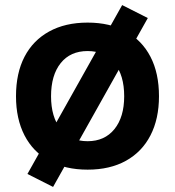

<svg xmlns="http://www.w3.org/2000/svg" viewBox="-20 -656 690 756"><path d="M189 80 88 29 461 -636 562 -585ZM325 12Q237 12 173.5 -23Q110 -58 76.5 -123Q43 -188 43 -277Q43 -368 76.5 -432.5Q110 -497 173.5 -532Q237 -567 325 -567Q413 -567 476 -532Q539 -497 572.5 -432.5Q606 -368 606 -277Q606 -188 572.5 -123Q539 -58 476 -23Q413 12 325 12ZM325 -100Q392 -100 430.5 -147.5Q469 -195 469 -277Q469 -360 430.5 -407.5Q392 -455 325 -455Q257 -455 219 -407.5Q181 -360 181 -277Q181 -195 219 -147.5Q257 -100 325 -100Z"/></svg>

Font: Azeret Mono Thin SemiBold
Style: Regular
Weight: 600
Version: Version 1.002